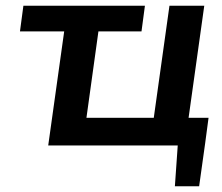

<svg xmlns="http://www.w3.org/2000/svg" viewBox="-20 -510 779 673"><path d="M711 -97H641L696 -490H574L519 -97H283L325 -400H476L488 -490H62L50 -400H205L149 0H603L593 143H678L699 -7Z"/></svg>

Font: Exo 2 Semi Bold
Style: Italic
Weight: 600
Italic angle: -8°
Designer: Natanael Gama
Version: Version 1.001;PS 001.001;hotconv 1.0.88;makeotf.lib2.5.64775